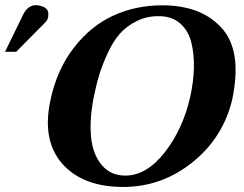

<svg xmlns="http://www.w3.org/2000/svg" viewBox="-20 -727 966 760"><path d="M899 -332Q862 -180 740.5 -83.5Q619 13 468 13Q307 13 226 -79.5Q145 -172 180 -332Q206 -453 273 -539Q340 -625 429 -665.5Q518 -706 622 -706Q695 -706 753 -685.5Q811 -665 854 -620Q897 -575 908.5 -503.5Q920 -432 899 -332ZM733 -344Q746 -403 747.5 -457Q749 -511 737.5 -558Q726 -605 694 -633.5Q662 -662 612 -663Q562 -664 521 -643.5Q480 -623 453.5 -592.5Q427 -562 405.5 -515Q384 -468 372 -428Q360 -388 350 -337Q334 -253 340.5 -184.5Q347 -116 383 -73.5Q419 -31 478 -32Q561 -33 632.5 -124.5Q704 -216 733 -344ZM157 -636 44 -522H0L72 -670Q98 -721 149 -701Q171 -693 171.5 -671Q172 -649 157 -636Z"/></svg>

Font: GFS Artemisia
Style: Bold Italic
Weight: 700
Italic angle: -12°
Designer: Designed by Takis Katsoulidis and George D. Matthiopoulos.
Foundry: Designed by Takis Katsoulidis and George D. Matthiopoulos.
Version: Version 1.0